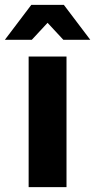

<svg xmlns="http://www.w3.org/2000/svg" viewBox="-46 -771 392 791"><path d="M72 0V-538H228V0ZM-26 -607 83 -751H217L326 -607H215L150 -677L85 -607Z"/></svg>

Font: Montserrat
Style: Bold
Weight: 700
Designer: Julieta Ulanovsky
Foundry: Julieta Ulanovsky
Version: Version 9.000; ttfautohint (v1.8.4.7-5d5b)